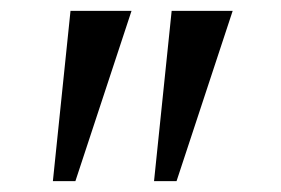

<svg xmlns="http://www.w3.org/2000/svg" viewBox="-20 -842 518 354"><path d="M222.5 -822 119 -508H77.5L110 -822ZM409 -822 305.5 -508H264L296.5 -822Z"/></svg>

Font: Merriweather Light
Style: Regular
Weight: 300
Designer: Eben Sorkin
Foundry: Eben Sorkin
Version: Version 2.100